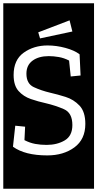

<svg xmlns="http://www.w3.org/2000/svg" viewBox="-32 -937 593 1170"><path d="M-12 213V-917H541V213ZM212 -703 409 -745 392 -813 201 -740ZM488 -182Q488 -256 452.5 -293.5Q417 -331 367.5 -346.5Q318 -362 274 -372Q219 -385 174 -406Q129 -427 129 -488Q129 -540 166.5 -567.5Q204 -595 265 -595Q294 -595 326 -589.5Q358 -584 389 -568L399 -471L459 -477L453 -606Q422 -630 367 -645Q312 -660 258 -660Q174 -660 112.5 -616Q51 -572 51 -480Q51 -416 81 -382.5Q111 -349 156 -333.5Q201 -318 247 -308Q307 -294 358 -271.5Q409 -249 409 -175Q409 -109 362.5 -81.5Q316 -54 252 -54Q216 -54 183 -60Q150 -66 117 -83L121 -165L61 -171L47 -43Q120 10 256 10Q355 10 421.5 -39Q488 -88 488 -182Z"/></svg>

Font: Zilla Slab Highlight
Style: Regular
Weight: 400
Designer: Typotheque Type Foundry
Foundry: Typotheque type foundry
Version: Version 1.1; 2017; ttfautohint (v1.6)